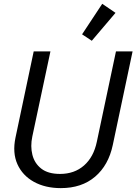

<svg xmlns="http://www.w3.org/2000/svg" viewBox="-20 -972 713 1004"><path d="M297.9 11.7Q216.8 11.7 157.2 -21.2Q97.7 -54.2 71 -113.5Q44.4 -172.9 61 -252.4L156.2 -703.1H243.7L148.9 -257.8Q138.2 -207 149.4 -162.4Q160.6 -117.7 196 -90.1Q231.4 -62.5 293.9 -62.5Q369.1 -62.5 419.4 -106.7Q469.7 -150.9 486.3 -230.5L586.4 -703.1H673.3L569.8 -213.9Q547.4 -107.9 477.3 -48.1Q407.2 11.7 297.9 11.7ZM460 -758.8 409.2 -792.5 514.6 -952.1 584 -904.8Z"/></svg>

Font: Schibsted Grotesk
Style: Italic
Weight: 400
Italic angle: -12°
Designer: Bakken & Baeck AS, Henrik Kongsvoll
Foundry: Schibsted ASA
Version: Version 1.100; ttfautohint (v1.8.4.7-5d5b);gftools[0.9.25]